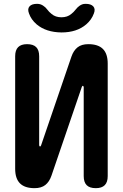

<svg xmlns="http://www.w3.org/2000/svg" viewBox="-20 -970 640 1000"><path d="M541 -639V-53Q541 -21 525.5 -5.5Q510 10 479 10Q447 10 431.5 -5.5Q416 -21 416 -53V-517Q414 -523 412 -523Q410 -523 408.5 -521.5Q407 -520 406 -517L248 -55Q237 -23 216 -6.5Q195 10 160 10Q109 10 84 -15Q59 -40 59 -91V-677Q59 -709 74.5 -724.5Q90 -740 121 -740Q153 -740 168.5 -724.5Q184 -709 184 -677V-213Q186 -207 188 -207Q190 -207 191.5 -208.5Q193 -210 194 -213L352 -675Q363 -707 384 -723.5Q405 -740 440 -740Q491 -740 516 -715Q541 -690 541 -639ZM131 -900Q122 -923 133.5 -936.5Q145 -950 173 -950Q183 -950 190.5 -947.5Q198 -945 204 -941Q217 -933 226 -920.5Q235 -908 249 -897Q269 -880 300 -880Q331 -880 351 -897Q364 -907 373 -919Q382 -931 393 -939Q400 -944 407.5 -947Q415 -950 426 -950Q454 -950 466 -936.5Q478 -923 469 -900Q457 -867 429 -843Q380 -801 300 -801Q220 -802 171 -843Q142 -868 131 -900Z"/></svg>

Font: Maple Mono NL
Style: Bold
Weight: 700
Monospace: yes
Designer: subframe7536
Version: Version 7.000